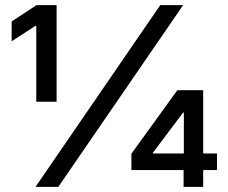

<svg xmlns="http://www.w3.org/2000/svg" viewBox="-20 -727 886 747"><path d="M603.5 -707H692.4L207 0H118.2ZM121.1 -626H117.2L25.4 -566.4V-643.6L122.1 -707H200.2V-331.1H121.1ZM491.2 -128.9 669.9 -376H770.5V-129.9H824.2V-65.4H770.5V0H694.3V-65.4H491.2ZM695.3 -129.9V-289.1H692.4L574.2 -131.8V-129.9Z"/></svg>

Font: WEMIX Pretendard Medium
Style: Regular
Weight: 500
Designer: Base glyphs from Inter by Rasmus Andersson; Hangeul glyphs from Noto Sans CJK(Source Han Sans) by Jang Soo-young and Kan
Foundry: Kil Hyung-jin
Version: Version 1.000